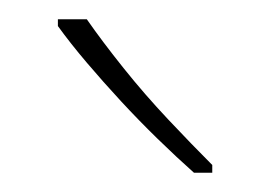

<svg xmlns="http://www.w3.org/2000/svg" viewBox="-20 -785 280 199"><path d="M70 -765Q86 -742 108 -714.5Q130 -687 154.5 -661Q179 -635 200 -614V-606H181Q163 -622 143.5 -641Q124 -660 105.5 -680Q87 -700 70 -720Q53 -740 40 -758V-765Z"/></svg>

Font: Noto Sans Khmer SemiCondensed Thin
Style: Regular
Weight: 250
Width: 4
Designer: Danh Hong and the Monotype Design Team
Foundry: Monotype Imaging Inc.
Version: Version 2.004